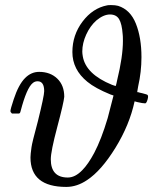

<svg xmlns="http://www.w3.org/2000/svg" viewBox="-20 -725 631 756"><path d="M180 -98Q180 -26 247 -26Q276 -26 304 -55Q327 -78 351 -123Q379 -176 404 -260L427 -349L415 -353Q354 -378 324 -403Q265 -451 265 -520Q265 -587 305 -640Q345 -693 402 -704Q406 -705 417 -705Q434 -705 445 -702Q493 -687 515 -632Q537 -577 537 -500Q537 -442 524 -385Q522 -373 521 -367.5Q520 -362 521 -362H524Q526 -361 531 -360Q536 -359 540 -358Q560 -353 561 -351Q565 -347 561 -333Q557 -319 552 -318Q542 -318 521 -323L510 -326Q490 -233 434.5 -143Q379 -53 323 -16Q283 11 241 11Q100 11 100 -105Q100 -117 104 -145Q106 -162 129 -247Q154 -348 154 -366Q154 -405 128 -405Q117 -405 109 -398Q85 -379 61 -287Q61 -286 60 -283.5Q59 -281 58.5 -280.5Q58 -280 57 -279Q56 -278 53.5 -278Q51 -278 49 -278Q47 -278 41 -278H27Q21 -284 21 -287Q21 -295 34 -334Q53 -392 79 -418Q103 -442 134 -442Q178 -442 205.5 -415.5Q233 -389 233 -344Q231 -321 205.5 -225Q180 -129 180 -98ZM463 -590Q460 -631 449 -649.5Q438 -668 413 -668Q388 -668 360 -645Q335 -623 319.5 -589Q304 -555 304 -522Q304 -515 306 -503Q318 -433 421 -391Q427 -389 431.5 -387.5Q436 -386 436 -387Q439 -397 441 -408Q464 -502 464 -564Q464 -584 463 -590Z"/></svg>

Font: KaTeX_Math
Style: Italic
Weight: 400
Version: Version 3699957226